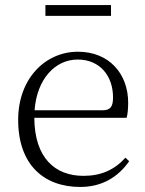

<svg xmlns="http://www.w3.org/2000/svg" viewBox="-20 -727 576 761"><path d="M160 -664H420V-707H160ZM298 14C384 14 448 -25 492 -88L477 -102C434 -54 381 -30 311 -30C198 -30 117 -101 116 -260H482C486 -275 488 -296 488 -320C488 -435 412 -522 289 -522C160 -522 52 -416 52 -252C52 -73 155 14 298 14ZM117 -290C126 -413 198 -491 288 -491C377 -491 428 -425 428 -341C428 -306 419 -290 387 -290Z"/></svg>

Font: Noto Serif CJK HK ExtraLight
Style: Regular
Weight: 200
Designer: Ryoko NISHIZUKA 西塚涼子 (kana & ideographs); Frank Grießhammer (Latin, Greek & Cyrillic); Wenlong ZHANG 张文龙 (bopomofo); San
Foundry: Adobe
Version: Version 2.001;hotconv 1.1.0;makeotfexe 2.6.0